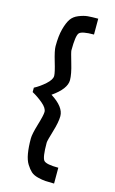

<svg xmlns="http://www.w3.org/2000/svg" viewBox="-115 -723 492 824"><g transform="rotate(15 131.5 -311.0)"><path d="M24.4 -319.3Q48.8 -332 72.3 -353Q95.7 -374 95.7 -390.6Q95.7 -405.3 82 -450.7Q68.4 -496.1 68.4 -515.6Q68.4 -561.5 76.7 -592.3Q85 -623 96.2 -639.6Q107.4 -656.2 129.4 -665Q151.4 -673.8 168.5 -675.3Q185.5 -676.8 214.8 -676.8V-606.4Q161.1 -606.4 149.9 -593.8Q138.7 -581.1 138.7 -515.6Q138.7 -508.8 152.3 -462.9Q166 -417 166 -390.6Q166 -351.6 105.5 -309.6Q166 -271.5 166 -230.5Q166 -204.1 152.3 -159.2Q138.7 -114.3 138.7 -105.5Q138.7 -40 149.9 -27.3Q161.1 -14.6 214.8 -14.6V55.7Q190.4 55.7 175.8 54.7Q161.1 53.7 141.6 48.8Q122.1 43.9 110.8 33.7Q99.6 23.4 88.9 6.3Q78.1 -10.7 73.2 -39.1Q68.4 -67.4 68.4 -105.5Q68.4 -125 82 -170.4Q95.7 -215.8 95.7 -230.5Q95.7 -247.1 72.8 -266.6Q49.8 -286.1 24.4 -299.8Z"/></g></svg>

Font: Jura
Style: DemiBold
Weight: 600
Version: Version 2.4